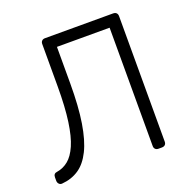

<svg xmlns="http://www.w3.org/2000/svg" viewBox="-125 -821 930 942"><g transform="rotate(-20 340.0 -350.0)"><path d="M545 0Q535 0 529 -6Q523 -12 523 -22V-640H248V-449Q248 -329 234.5 -245Q221 -161 195 -108.5Q169 -56 131 -30.5Q93 -5 43 -1Q33 0 26.5 -7Q20 -14 20 -24V-42Q20 -62 40 -64Q72 -69 98.5 -90.5Q125 -112 144.5 -156.5Q164 -201 174.5 -275Q185 -349 185 -457V-678Q185 -688 191 -694Q197 -700 207 -700H563Q574 -700 580 -694Q586 -688 586 -677V-22Q586 -12 580 -6Q574 0 563 0Z"/></g></svg>

Font: Rubik Light Light
Style: Regular
Weight: 300
Version: Version 2.101